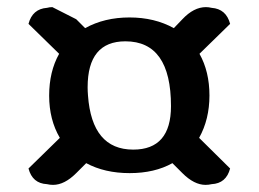

<svg xmlns="http://www.w3.org/2000/svg" viewBox="-20 -642 726 539"><path d="M460 -344Q460 -526 332 -526Q226 -526 226 -397Q226 -386 227 -374Q238 -222 354 -222Q460 -222 460 -344ZM539 -255 626 -169Q615 -127 574 -125Q566 -123 557 -123Q525 -123 492 -156L464 -184Q414 -156 344 -156Q274 -156 222 -184L194 -156Q161 -123 129 -123Q120 -123 112 -125Q71 -127 60 -169L148 -255Q118 -306 118 -373.5Q118 -441 146 -491L60 -575Q71 -617 112 -620Q119 -622 127 -622L194 -588L219 -563Q273 -593 343.5 -593Q414 -593 468 -563L492 -588Q524 -622 558 -622Q566 -622 574 -620Q615 -617 626 -575L540 -491Q568 -441 568 -374Q568 -307 539 -255Z"/></svg>

Font: Laila SemiBold
Style: Regular
Weight: 600
Designer: Hitesh Malaviya
Foundry: Indian Type Foundry
Version: Version 1.302;PS 1.0;hotconv 1.0.78;makeotf.lib2.5.61930; tt